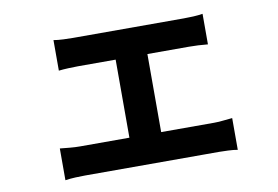

<svg xmlns="http://www.w3.org/2000/svg" viewBox="-65 -648 1130 780"><g transform="rotate(-10 500.0 -257.5)"><path d="M197 -542Q214 -539 237 -538Q260 -537 276 -537H734Q752 -537 773 -538Q794 -539 812 -542V-416Q793 -418 772 -419Q751 -420 734 -420H276Q260 -420 237 -419Q214 -418 197 -416ZM432 -30V-473H563V-30ZM146 -104Q165 -102 187 -100Q209 -98 228 -98H781Q802 -98 821.5 -100.5Q841 -103 857 -104V27Q841 24 817.5 23Q794 22 781 22H228Q210 22 188 23Q166 24 146 27Z"/></g></svg>

Font: Noto Sans SC Thin
Style: Bold
Weight: 700
Version: Version 2.004-H2;hotconv 1.0.118;makeotfexe 2.5.65603